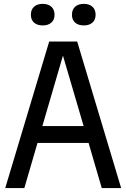

<svg xmlns="http://www.w3.org/2000/svg" viewBox="-20 -950 638 970"><path d="M6.5 0 228.5 -740H370L592 0H494L427.5 -228H169.5L103 0ZM194 -313H402.5L298 -669ZM403.5 -821.5Q375.5 -821.5 359.5 -835.8Q343.5 -850 343.5 -875.5Q343.5 -901.5 359.5 -916Q375.5 -930.5 403.5 -930.5Q431 -930.5 447 -916Q463 -901.5 463 -875.5Q463 -850 447 -835.8Q431 -821.5 403.5 -821.5ZM195.5 -821.5Q168 -821.5 152 -835.8Q136 -850 136 -875.5Q136 -901.5 152 -916Q168 -930.5 195.5 -930.5Q223.5 -930.5 239.5 -916Q255.5 -901.5 255.5 -875.5Q255.5 -850 239.5 -835.8Q223.5 -821.5 195.5 -821.5Z"/></svg>

Font: Encode Sans Condensed Condensed Medium
Style: Regular
Weight: 500
Width: 3
Designer: Multiple Designers
Foundry: Impallari Type
Version: Version 3.000; ttfautohint (v1.8.3) -l 8 -r 50 -G 200 -x 14 